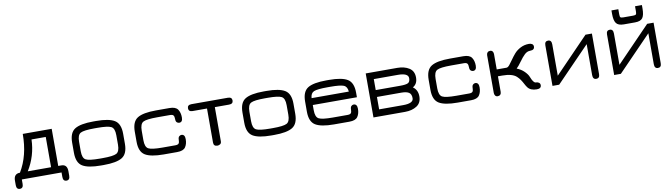

<svg xmlns="http://www.w3.org/2000/svg" viewBox="-36 -1245 6773 1934"><g transform="rotate(-10 3350.5 -278.5)"><path d="M85.9 45.9Q85.9 89.8 50.8 89.8Q15.6 89.8 15.6 45.9V0Q15.6 -70.3 79.1 -70.3Q174.8 -228.5 174.8 -450.2H470.7V-70.3H502.9Q562.5 -70.3 562.5 0V45.9Q562.5 89.8 527.3 89.8Q492.2 89.8 492.2 45.9V0H85.9ZM252 -379.9Q247.1 -212.9 159.2 -70.3H397.5V-379.9Z M924.8 0H896.5Q764.6 0 707 -35.6Q649.4 -71.3 649.4 -173.8V-276.4Q649.4 -378.9 707 -414.6Q764.6 -450.2 896.5 -450.2H924.8Q1055.7 -450.2 1113.3 -414.6Q1170.9 -378.9 1170.9 -276.4V-173.8Q1170.9 -71.3 1113.3 -35.6Q1055.7 0 924.8 0ZM896.5 -70.3H924.8Q1033.2 -70.3 1066.9 -88.4Q1100.6 -106.4 1100.6 -176.8V-273.4Q1100.6 -343.8 1066.9 -361.8Q1033.2 -379.9 924.8 -379.9H896.5Q787.1 -379.9 753.4 -361.8Q719.7 -343.8 719.7 -273.4V-176.8Q719.7 -106.4 753.4 -88.4Q787.1 -70.3 896.5 -70.3Z M1674.8 0H1537.1Q1405.3 0 1347.7 -35.6Q1290 -71.3 1290 -173.8V-276.4Q1290 -378.9 1347.7 -414.6Q1405.3 -450.2 1537.1 -450.2H1674.8Q1738.3 -450.2 1760.3 -417.5Q1782.2 -384.8 1782.2 -335.9Q1782.2 -287.1 1747.1 -287.1Q1733.4 -287.1 1722.7 -296.9Q1711.9 -306.6 1711.9 -332Q1711.9 -357.4 1703.1 -368.7Q1694.3 -379.9 1668 -379.9H1537.1Q1427.7 -379.9 1394 -361.8Q1360.4 -343.8 1360.4 -273.4V-176.8Q1360.4 -106.4 1394 -88.4Q1427.7 -70.3 1537.1 -70.3H1668Q1694.3 -70.3 1703.1 -81.1Q1711.9 -91.8 1711.9 -117.2Q1711.9 -142.6 1722.7 -152.8Q1733.4 -163.1 1747.1 -163.1Q1782.2 -162.1 1782.2 -113.3Q1782.2 -64.5 1760.3 -32.2Q1738.3 0 1674.8 0Z M2272.5 -450.2Q2314.5 -450.2 2314.5 -415Q2314.5 -379.9 2272.5 -379.9H2127V-31.2Q2127 -10.7 2114.3 -2Q2101.6 6.8 2085.9 6.8Q2046.9 6.8 2046.9 -31.2V-379.9H1900.4Q1858.4 -379.9 1858.4 -415Q1858.4 -450.2 1900.4 -450.2Z M2667 0H2638.7Q2506.8 0 2449.2 -35.6Q2391.6 -71.3 2391.6 -173.8V-276.4Q2391.6 -378.9 2449.2 -414.6Q2506.8 -450.2 2638.7 -450.2H2667Q2797.9 -450.2 2855.5 -414.6Q2913.1 -378.9 2913.1 -276.4V-173.8Q2913.1 -71.3 2855.5 -35.6Q2797.9 0 2667 0ZM2638.7 -70.3H2667Q2775.4 -70.3 2809.1 -88.4Q2842.8 -106.4 2842.8 -176.8V-273.4Q2842.8 -343.8 2809.1 -361.8Q2775.4 -379.9 2667 -379.9H2638.7Q2529.3 -379.9 2495.6 -361.8Q2461.9 -343.8 2461.9 -273.4V-176.8Q2461.9 -106.4 2495.6 -88.4Q2529.3 -70.3 2638.7 -70.3Z M3553.7 -276.4V-229.5H3102.5V-176.8Q3102.5 -106.4 3136.2 -88.4Q3169.9 -70.3 3279.3 -70.3H3429.7Q3456.1 -70.3 3464.8 -81.1Q3473.6 -91.8 3473.6 -117.2Q3473.6 -142.6 3484.4 -152.8Q3495.1 -163.1 3508.8 -163.1Q3543.9 -162.1 3543.9 -113.3Q3543.9 -64.5 3522 -32.2Q3500 0 3436.5 0H3279.3Q3147.5 0 3089.8 -35.6Q3032.2 -71.3 3032.2 -173.8V-276.4Q3032.2 -378.9 3089.8 -414.6Q3147.5 -450.2 3279.3 -450.2H3307.6Q3438.5 -450.2 3496.1 -414.6Q3553.7 -378.9 3553.7 -276.4ZM3307.6 -379.9H3279.3Q3173.8 -379.9 3139.6 -365.2Q3105.5 -350.6 3102.5 -299.8H3483.4Q3479.5 -351.6 3444.3 -365.7Q3409.2 -379.9 3307.6 -379.9Z M3682.6 -450.2H4005.9Q4077.1 -450.2 4126 -419.4Q4174.8 -388.7 4174.8 -322.3Q4174.8 -255.9 4126 -229.5Q4174.8 -195.3 4174.8 -128.9Q4174.8 -62.5 4126 -31.2Q4077.1 0 4005.9 0H3682.6ZM4002.9 -197.3H3752.9V-70.3H3999Q4104.5 -70.3 4104.5 -123Q4104.5 -165 4079.6 -181.2Q4054.7 -197.3 4002.9 -197.3ZM3999 -379.9H3752.9V-267.6H4002.9Q4061.5 -267.6 4083.5 -278.8Q4105.5 -290 4105.5 -327.1Q4105.5 -379.9 3999 -379.9Z M4680.7 0H4543Q4411.1 0 4353.5 -35.6Q4295.9 -71.3 4295.9 -173.8V-276.4Q4295.9 -378.9 4353.5 -414.6Q4411.1 -450.2 4543 -450.2H4680.7Q4744.1 -450.2 4766.1 -417.5Q4788.1 -384.8 4788.1 -335.9Q4788.1 -287.1 4752.9 -287.1Q4739.3 -287.1 4728.5 -296.9Q4717.8 -306.6 4717.8 -332Q4717.8 -357.4 4709 -368.7Q4700.2 -379.9 4673.8 -379.9H4543Q4433.6 -379.9 4399.9 -361.8Q4366.2 -343.8 4366.2 -273.4V-176.8Q4366.2 -106.4 4399.9 -88.4Q4433.6 -70.3 4543 -70.3H4673.8Q4700.2 -70.3 4709 -81.1Q4717.8 -91.8 4717.8 -117.2Q4717.8 -142.6 4728.5 -152.8Q4739.3 -163.1 4752.9 -163.1Q4788.1 -162.1 4788.1 -113.3Q4788.1 -64.5 4766.1 -32.2Q4744.1 0 4680.7 0Z M4989.3 -260.7H5088.9Q5103.5 -260.7 5120.6 -281.2Q5137.7 -301.8 5157.2 -330.6Q5176.8 -359.4 5201.7 -388.2Q5226.6 -417 5266.1 -437.5Q5305.7 -458 5353.5 -458Q5373 -458 5385.7 -449.2Q5398.4 -440.4 5398.4 -422.9Q5398.4 -387.7 5353.5 -387.7Q5322.3 -387.7 5296.4 -363.3Q5270.5 -338.9 5240.2 -296.4Q5210 -253.9 5188.5 -234.4Q5233.4 -216.8 5264.2 -186Q5294.9 -155.3 5304.7 -128.9Q5330.1 -63.5 5353.5 -63.5Q5373 -63.5 5385.7 -54.2Q5398.4 -44.9 5398.4 -28.3Q5398.4 6.8 5353.5 6.8Q5288.1 6.8 5259.8 -32.2Q5247.1 -49.8 5236.3 -70.8Q5225.6 -91.8 5211.4 -112.8Q5197.3 -133.8 5177.7 -151.4Q5134.8 -190.4 5034.2 -190.4H4989.3V-31.2Q4989.3 -13.7 4979.5 -3.4Q4969.7 6.8 4952.6 6.8Q4935.5 6.8 4927.2 -5.4Q4918.9 -17.6 4918.9 -32.2V-418Q4918.9 -435.5 4928.7 -446.3Q4938.5 -457 4955.6 -457Q4972.7 -457 4981 -445.3Q4989.3 -433.6 4989.3 -418Z M5996.1 -450.2V-35.2Q5996.1 6.8 5960.9 6.8Q5925.8 6.8 5925.8 -38.1V-354.5L5582 0H5513.7V-415Q5513.7 -457 5548.8 -457Q5584 -457 5584 -412.1V-91.8L5930.7 -450.2Z M6627 -450.2V-35.2Q6627 6.8 6591.8 6.8Q6556.6 6.8 6556.6 -38.1V-354.5L6212.9 0H6144.5V-415Q6144.5 -457 6179.7 -457Q6214.8 -457 6214.8 -412.1V-91.8L6561.5 -450.2ZM6329.1 -485.4Q6272.5 -485.4 6251.5 -514.2Q6230.5 -543 6230.5 -609.4V-645.5H6300.8V-593.8Q6300.8 -569.3 6307.1 -562.5Q6313.5 -555.7 6336.9 -555.7H6436.5Q6459 -555.7 6465.3 -562.5Q6471.7 -569.3 6471.7 -593.8V-645.5H6542V-609.4Q6542 -543 6521.5 -514.2Q6501 -485.4 6443.4 -485.4Z"/></g></svg>

Font: Jura
Style: DemiBold
Weight: 600
Version: Version 2.5